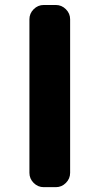

<svg xmlns="http://www.w3.org/2000/svg" viewBox="-20 -775 393 774"><path d="M156.2 -20.5Q132.8 -20.5 115.7 -37.6Q98.6 -54.7 98.6 -78.1V-697.3Q98.6 -720.7 115.7 -737.8Q132.8 -754.9 156.2 -754.9H205.1Q228.5 -754.9 245.6 -737.8Q262.7 -720.7 262.7 -697.3V-78.1Q262.7 -54.7 245.6 -37.6Q228.5 -20.5 205.1 -20.5Z"/></svg>

Font: Gen Jyuu Gothic Bold
Style: Bold
Weight: 700
Designer: [Source Han Sans]
Ryoko NISHIZUKA  (kana & ideographs); Paul D. Hunt (Latin, Greek & Cyrillic); Wenlong ZHANG  (bopomofo
Version: Version 1.002.20150607